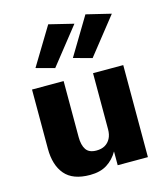

<svg xmlns="http://www.w3.org/2000/svg" viewBox="-112 -830 800 927"><g transform="rotate(-15 287.5 -366.5)"><path d="M194 -531 339 -714 216 -744 102 -556ZM381 -531 526 -714 402 -744 289 -556ZM217 -180V-460H59V-164Q59 -82 98.5 -35.5Q138 11 224 11Q275 11 309 -10.5Q343 -32 364 -69V0H515V-460H364V-180Q364 -153 354 -134Q344 -115 326.5 -105Q309 -95 284 -95Q247 -95 232 -117.5Q217 -140 217 -180Z"/></g></svg>

Font: Glinicke Jost Bold
Style: Bold
Weight: 700
Version: Version 3.710